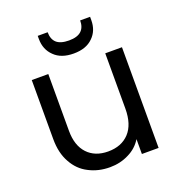

<svg xmlns="http://www.w3.org/2000/svg" viewBox="-136 -862 912 982"><g transform="rotate(-20 320.0 -371.0)"><path d="M472 -548C472 -548 472 -247 472 -247C472 -247 472 -247 472 -247C472 -190 458 -146 430 -116C402 -86 364 -71 315 -71C315 -71 315 -71 315 -71C268 -71 230 -86 203 -115C176 -144 162 -185 162 -239C162 -239 162 -548 162 -548C162 -548 72 -548 72 -548C72 -548 72 -227 72 -227C72 -227 72 -227 72 -227C72 -176 82 -133 102 -98C121 -63 148 -36 182 -19C216 -1 254 8 297 8C297 8 297 8 297 8C334 8 369 0 400 -16C431 -31 455 -53 472 -81C472 -81 472 0 472 0C472 0 563 0 563 0C563 0 563 -548 563 -548C563 -548 472 -548 472 -548ZM463 -732C463 -732 463 -750 463 -750C463 -750 409 -750 409 -750C409 -750 409 -750 409 -750C409 -725 402 -706 388 -693C374 -680 352 -673 321 -673C321 -673 321 -673 321 -673C290 -673 267 -680 253 -693C239 -706 232 -725 232 -750C232 -750 178 -750 178 -750C178 -750 178 -733 178 -733C178 -733 178 -733 178 -733C178 -694 191 -663 216 -639C241 -614 276 -602 321 -602C321 -602 321 -602 321 -602C366 -602 401 -614 426 -639C451 -663 463 -694 463 -732Z"/></g></svg>

Font: Girnar Poppins
Style: Regular
Weight: 500
Designer: Ninad Kale (Devanagari), Jonny Pinhorn (Latin)
Foundry: Indian Type Foundry
Version: ""